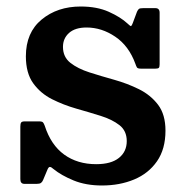

<svg xmlns="http://www.w3.org/2000/svg" viewBox="-20 -555 566 590"><path d="M396 -359Q376 -414 334.2 -442.2Q292.5 -470.5 246 -470.5Q211 -470.5 192.2 -453.8Q173.5 -437 173.5 -411Q173.5 -380 196.2 -362Q219 -344 255 -332.5Q291 -321 331.2 -309.8Q371.5 -298.5 407.2 -280.8Q443 -263 465.8 -233Q488.5 -203 488.5 -153.5Q488.5 -97 462.5 -59.5Q436.5 -22 392.2 -3.5Q348 15 293.5 15Q244 15 206.2 -0.5Q168.5 -16 144.5 -35.5Q137.5 -42 133.2 -42Q129 -42 125.5 -33L112.5 -2Q110 4 106 7Q102 10 93 10H55Q42.5 10 42.5 -4.5V-166Q42.5 -175 45 -178.5Q47.5 -182 56 -182H100Q109.5 -182 112.2 -178.8Q115 -175.5 117.5 -168.5Q136.5 -109.5 177.2 -80Q218 -50.5 275.5 -50.5Q321.5 -50.5 345.5 -69.8Q369.5 -89 369.5 -121.5Q369.5 -153 347 -170.5Q324.5 -188 289.2 -199Q254 -210 214.5 -221.2Q175 -232.5 139.8 -250.2Q104.5 -268 82 -299.2Q59.5 -330.5 59.5 -382Q59.5 -455 108 -495Q156.5 -535 228 -535Q278 -535 314.2 -518.8Q350.5 -502.5 371.5 -483Q379 -476 381.5 -474.8Q384 -473.5 388.5 -485.5L401 -519Q404 -525.5 407.2 -527.8Q410.5 -530 420.5 -530H457.5Q470.5 -530 470.5 -516V-357.5Q470.5 -349 468 -346.5Q465.5 -344 457 -344H414Q403 -344 400.8 -347.8Q398.5 -351.5 396 -359Z"/></svg>

Font: Besley SemiBold
Style: Regular
Weight: 600
Designer: Owen Earl
Foundry: indestructible type*
Version: Version 2.001; ttfautohint (v1.8.3)